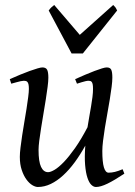

<svg xmlns="http://www.w3.org/2000/svg" viewBox="-20 -726 539 766"><path d="M476.1 -33.2Q436.5 -6.8 408.9 6.6Q381.3 20 362.8 20Q353.5 20 344.5 11.5Q335.4 2.9 328.9 -16.6Q322.3 -36.1 319.6 -67.6Q316.9 -99.1 320.3 -145Q300.3 -108.9 278.1 -78.6Q255.9 -48.3 231.9 -26.4Q208 -4.4 182.6 7.8Q157.2 20 130.9 20Q121.1 20 108.6 12.5Q96.2 4.9 85.2 -10.3Q74.2 -25.4 66.7 -47.9Q59.1 -70.3 59.1 -100.1Q59.1 -114.7 61.8 -137.2Q64.5 -159.7 68.4 -185.5Q72.3 -211.4 77.1 -239.3Q82 -267.1 85.9 -292.5Q89.8 -317.9 92.5 -338.6Q95.2 -359.4 95.2 -371.1Q95.2 -382.3 93.8 -388.9Q92.3 -395.5 89.6 -398.7Q86.9 -401.9 83.3 -402.8Q79.6 -403.8 75.2 -403.8Q70.8 -403.8 62.5 -402.1Q54.2 -400.4 45.9 -397.9Q36.1 -395.5 24.9 -392.1L19 -410.2Q39.6 -419.4 60.3 -428Q81.1 -436.5 98.6 -442.9Q116.2 -449.2 129.6 -453.1Q143.1 -457 148.9 -457Q163.1 -457 168 -447.8Q172.9 -438.5 172.9 -416Q172.9 -401.9 169.9 -378.9Q167 -356 162.6 -328.6Q158.2 -301.3 153.3 -272Q148.4 -242.7 144 -215.3Q139.6 -188 136.7 -165Q133.8 -142.1 133.8 -127.9Q133.8 -81.1 143.8 -60.1Q153.8 -39.1 171.9 -39.1Q181.6 -39.1 197.8 -48.6Q213.9 -58.1 234.4 -79.3Q254.9 -100.6 279.1 -134.8Q303.2 -168.9 329.1 -218.3Q332.5 -239.3 336.2 -260.5Q339.8 -281.7 343.3 -301.5Q346.7 -321.3 348.9 -339.1Q351.1 -356.9 351.1 -371.1Q351.1 -382.3 349.9 -388.9Q348.6 -395.5 346.2 -398.7Q343.8 -401.9 340.6 -402.8Q337.4 -403.8 333 -403.8Q328.6 -403.8 321 -402.1Q313.5 -400.4 305.7 -397.9Q296.9 -395.5 287.1 -392.1L279.8 -410.2Q300.3 -419.4 320.3 -428Q340.3 -436.5 357.2 -442.9Q374 -449.2 386.7 -453.1Q399.4 -457 405.8 -457Q419.4 -457 423.8 -447.8Q428.2 -438.5 428.2 -416Q428.2 -401.9 425.3 -379.2Q422.4 -356.4 418 -329.3Q413.6 -302.2 408.2 -272.7Q402.8 -243.2 398.4 -215.6Q394 -188 391.1 -164.1Q388.2 -140.1 388.2 -124Q388.2 -79.6 394.5 -58.3Q400.9 -37.1 413.1 -37.1Q425.8 -37.1 438.7 -40.3Q451.7 -43.5 469.2 -50.8ZM310.5 -512.7H265.6L174.3 -684.1Q181.2 -693.4 185.1 -696.8Q189 -700.2 196.3 -706.1L298.3 -586.9L431.6 -706.1Q437.5 -700.7 440.2 -697Q442.9 -693.4 447.3 -684.1Z"/></svg>

Font: Gentium Basic
Style: Italic
Weight: 400
Italic angle: -8°
Designer: J. Victor Gaultney and Annie Olsen
Foundry: SIL International
Version: Version 1.102; 2013; Maintenance release